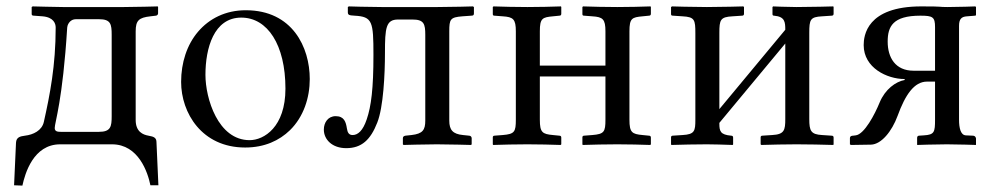

<svg xmlns="http://www.w3.org/2000/svg" viewBox="-20 -451 3101 600"><path d="M24 128 50 129C58 92 84 0 168 0H330C413 0 442 88 450 128H475L469 -6C469 -20 462 -24 444 -27C427 -30 404 -39 404 -76V-353C404 -387 414 -396 450 -400L467 -402C470 -402 474 -405 474 -409V-429L473 -431C473 -431 400 -429 367 -429H177C160 -429 82 -431 82 -431L79 -429V-407C79 -403 82 -402 86 -402L113 -400C148 -397 154 -377 154 -365C154 -246 136 -155 117 -70C111 -43 84 -30 58 -27C44 -25 31 -23 30 -5ZM151 -51C151 -68 176 -137 190 -365C190 -369 195 -391 218 -391H289C326 -391 329 -376 329 -342V-88C329 -55 326 -39 289 -39H170C160 -39 151 -40 151 -51Z M546 -195C546 -98 611 10 746 10C807 10 853 -12 886 -44C929 -86 948 -146 948 -204C948 -303 894 -419 748 -419C685 -419 634 -393 599 -352C564 -311 546 -255 546 -195ZM734 -396C816 -396 872 -311 872 -174C872 -54 805 -13 760 -13C661 -13 622 -144 622 -217C622 -300 648 -396 734 -396Z M992 -46C992 -15 1018 12 1062 12C1110 12 1138 -14 1159 -68C1178 -116 1183 -218 1183 -286C1183 -364 1186 -390 1224 -390H1269C1305 -390 1309 -376 1309 -342V-74C1309 -45 1301 -33 1266 -29L1247 -27C1242 -26 1239 -24 1239 -19V0L1241 2C1241 2 1309 0 1345 0C1384 0 1452 2 1452 2L1454 0V-19C1454 -24 1450 -27 1446 -27L1427 -29C1395 -32 1384 -45 1384 -74V-353C1384 -391 1387 -397 1425 -400L1453 -402C1459 -402 1461 -404 1461 -409V-429L1458 -431C1458 -431 1390 -429 1347 -429H1173C1133 -429 1070 -431 1070 -431L1067 -429V-413C1067 -404 1071 -403 1088 -402C1144 -399 1147 -384 1147 -279C1147 -174 1140 -119 1126 -78C1114 -42 1098 -29 1082 -29C1070 -29 1066 -37 1064 -50C1061 -69 1056 -88 1029 -88C1005 -88 992 -68 992 -46Z M1872 -77C1872 -39 1868 -32 1831 -29L1805 -27C1802 -27 1800 -25 1800 -22V0L1801 2C1831 1 1873 0 1909 0C1946 0 1982 1 2012 2L2014 0V-21C2014 -25 2012 -27 2008 -27L1988 -29C1955 -32 1947 -37 1947 -77V-353C1947 -394 1955 -397 1988 -400L2008 -402C2012 -402 2014 -404 2014 -408V-429L2013 -431C1983 -430 1946 -429 1909 -429C1873 -429 1832 -430 1802 -431L1800 -429V-407C1800 -403 1802 -402 1805 -402L1831 -400C1864 -398 1872 -391 1872 -353V-246H1667V-353C1667 -394 1675 -397 1708 -400L1728 -402C1732 -402 1734 -404 1734 -408V-429L1733 -431C1703 -430 1665 -429 1628 -429C1592 -429 1552 -430 1522 -431L1520 -429V-407C1520 -403 1522 -402 1525 -402L1551 -400C1584 -398 1592 -391 1592 -353V-77C1592 -39 1588 -32 1551 -29L1525 -27C1522 -27 1520 -25 1520 -22V0L1521 2C1551 1 1592 0 1628 0C1665 0 1702 1 1732 2L1734 0V-21C1734 -25 1732 -27 1728 -27L1708 -29C1675 -32 1667 -37 1667 -77V-212H1872Z M2189 -429C2146 -429 2080 -431 2080 -431L2077 -429V-407C2077 -403 2079 -402 2083 -402L2113 -400C2151 -398 2153 -389 2153 -347V-77C2153 -42 2151 -31 2113 -29L2082 -27C2079 -27 2077 -25 2077 -22V0L2078 2C2118 1 2146 0 2189 0C2221 0 2230 1 2270 2L2271 0V-21C2271 -25 2269 -27 2265 -27C2231 -30 2228 -41 2228 -65V-67L2434 -315V-79C2434 -44 2431 -31 2393 -29L2362 -27C2359 -27 2357 -25 2357 -22V0L2359 2C2399 1 2426 0 2469 0C2514 0 2544 1 2584 2L2585 0V-21C2585 -25 2583 -27 2579 -27L2549 -29C2514 -31 2509 -42 2509 -79V-348C2509 -390 2512 -398 2549 -400L2579 -402C2583 -402 2585 -404 2585 -408V-429L2584 -431C2584 -431 2514 -429 2469 -429C2441 -429 2396 -431 2396 -431L2394 -429V-407C2394 -403 2396 -402 2399 -402C2433 -399 2434 -382 2434 -358L2228 -110V-348C2228 -389 2231 -398 2269 -400L2299 -402C2303 -402 2305 -404 2305 -408V-429L2303 -431C2303 -431 2233 -429 2189 -429Z M2636 0 2639 2 2702 1C2734 0 2767 -40 2785 -89C2809 -155 2837 -196 2877 -196H2902V-77C2902 -38 2900 -30 2867 -28L2852 -27C2848 -27 2846 -24 2846 -20V2C2846 2 2903 0 2939 0C2974 0 3030 2 3030 2V-18C3030 -20 3028 -27 3020 -27L2998 -28C2982 -29 2977 -51 2977 -77V-370C2977 -391 2984 -399 3002 -400L3027 -402C3029 -402 3030 -403 3030 -405V-429L3028 -431C3028 -431 2975 -429 2941 -429C2909 -429 2935 -431 2859 -431C2688 -431 2679 -339 2679 -310C2679 -239 2752 -204 2807 -204V-201C2779 -196 2746 -172 2729 -131C2714 -94 2681 -31 2654 -28L2646 -27C2642 -27 2636 -26 2636 -19ZM2754 -321C2754 -368 2770 -402 2856 -402C2895 -402 2902 -398 2902 -366V-230H2835C2778 -230 2754 -271 2754 -321Z"/></svg>

Font: Libertinus Serif Display
Style: Regular
Weight: 400
Designer: Philipp H. Poll, Khaled Hosny
Foundry: Caleb Maclennan
Version: Version 7.050;RELEASE